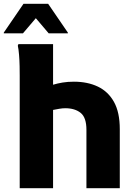

<svg xmlns="http://www.w3.org/2000/svg" viewBox="-28 -993 724 1013"><path d="M76 0V-594Q76 -614 75.5 -644Q75 -674 72.5 -704Q70 -734 66 -752L69 -760H252V-546Q275 -553 302 -557.5Q329 -562 362 -562Q434 -562 488.5 -536Q543 -510 573.5 -455Q604 -400 604 -312V0H428V-308Q428 -373 397.5 -397.5Q367 -422 316 -422Q302 -422 284.5 -419Q267 -416 252 -413V0ZM-8 -817V-821L96 -973H226L330 -821V-817H229L161 -897L93 -817Z"/></svg>

Font: Kufam
Style: Bold
Weight: 700
Designer: Wael Morcos, Artur Schmal
Foundry: Original Type
Version: Version 1.300; ttfautohint (v1.8.3)